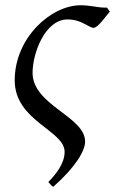

<svg xmlns="http://www.w3.org/2000/svg" viewBox="-20 -477 439 731"><path d="M387 -448H379C352 -448 324 -457 287 -457C174 -457 36 -333 36 -171C36 -16 226 19 226 101C226 147 191 188 164 216C174 228 176 230 183 234C270 157 304 96 304 62C304 -34 104 -76 104 -200C104 -275 152 -403 237 -403C262 -403 284 -396 300 -387L321 -376C327 -373 332 -371 336 -371C345 -371 360 -384 382 -413L399 -434C393 -435 395 -440 387 -448Z"/></svg>

Font: Temporarium
Style: Italic
Weight: 400
Italic angle: -7°
Version: Version 1.1